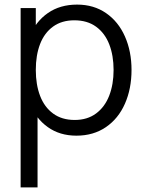

<svg xmlns="http://www.w3.org/2000/svg" viewBox="-20 -575 632 835"><path d="M312.3 15Q240 15 187.9 -22.2Q135.8 -59.5 108.9 -124.2Q82 -188.8 82 -270.7Q82 -353.3 108.9 -417.7Q135.8 -482 188.6 -518.5Q241.3 -555 315.3 -555Q387.7 -555 441.2 -518Q494.8 -481 523.4 -416.3Q552 -351.7 552 -270.7Q552 -189.2 523.4 -124.2Q494.8 -59.2 440.6 -22.1Q386.3 15 312.3 15ZM69.7 240V-540H135.7V-133.3H143.3V240ZM305 -53.3Q359.8 -53.3 397.8 -81.5Q435.8 -109.7 454.9 -158.8Q474 -208 474 -270.7Q474 -333.2 455.2 -382Q436.3 -430.8 398 -458.8Q359.7 -486.7 303.3 -486.7Q248.5 -486.7 210.8 -459.4Q173.2 -432.2 154.4 -383.7Q135.7 -335.2 135.7 -270.7Q135.7 -206.7 154.5 -157.7Q173.3 -108.7 211.3 -81Q249.3 -53.3 305 -53.3Z"/></svg>

Font: Manrope
Style: Regular
Weight: 400
Designer: Mikhail Sharanda
Foundry: Mikhail Sharanda
Version: Version 4.503